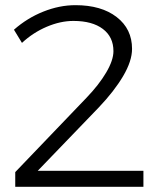

<svg xmlns="http://www.w3.org/2000/svg" viewBox="-20 -723 610 743"><path d="M535 -62V0H39V-57L315 -345Q363 -395 391 -442.5Q419 -490 419 -525Q419 -580 378 -611Q337 -642 264 -642Q214 -642 161 -619.5Q108 -597 65 -557L34 -608Q85 -653 147.5 -678Q210 -703 272 -703Q372 -703 431.5 -657Q491 -611 491 -534Q491 -487 456.5 -428.5Q422 -370 362 -307L126 -62Z"/></svg>

Font: TypoPRO Montserrat Alternates
Style: Regular
Weight: 300
Designer: Julieta Ulanovsky
Foundry: Julieta Ulanovsky
Version: Version 6.001